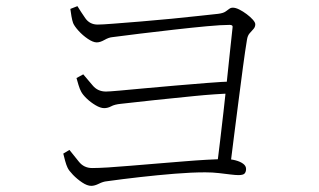

<svg xmlns="http://www.w3.org/2000/svg" viewBox="-20 -667 1040 625"><path d="M232 -647Q243 -629 257.5 -608Q272 -587 298 -587Q312 -587 350 -590Q388 -593 438 -597Q488 -601 538.5 -606Q589 -611 630 -615.5Q671 -620 690 -622Q706 -624 713.5 -629Q721 -634 726 -638Q731 -642 738 -642Q747 -642 759 -636Q771 -630 783 -621Q795 -612 803 -603Q811 -594 811 -588Q811 -579 805 -572.5Q799 -566 792.5 -558.5Q786 -551 784 -538Q778 -502 771 -449.5Q764 -397 756.5 -338.5Q749 -280 742 -225.5Q735 -171 730 -130L687 -131Q691 -164 696.5 -208.5Q702 -253 707.5 -303Q713 -353 718.5 -403Q724 -453 728.5 -498Q733 -543 737 -577Q739 -586 728 -586Q701 -586 652.5 -581.5Q604 -577 547 -570.5Q490 -564 436 -557.5Q382 -551 345 -546Q334 -545 320 -537Q306 -529 295 -529Q283 -529 266 -540.5Q249 -552 235.5 -567Q222 -582 218 -592Q215 -600 212.5 -614.5Q210 -629 209 -638ZM251 -425Q265 -409 281.5 -389Q298 -369 325 -369Q335 -369 368.5 -372Q402 -375 450 -379.5Q498 -384 551.5 -388.5Q605 -393 654.5 -397Q704 -401 741 -402L738 -363Q679 -361 614 -354.5Q549 -348 486.5 -341.5Q424 -335 373 -329Q353 -327 342 -321Q331 -315 319 -315Q307 -315 291 -324.5Q275 -334 262 -346.5Q249 -359 244 -369Q240 -376 235.5 -390.5Q231 -405 229 -413ZM206 -179Q220 -162 236.5 -141Q253 -120 280 -120Q300 -120 332.5 -122Q365 -124 405.5 -127.5Q446 -131 490 -134.5Q534 -138 576 -141.5Q618 -145 654 -147Q690 -149 715 -149Q732 -149 747 -145Q762 -141 771.5 -134Q781 -127 781 -117Q781 -108 776.5 -102.5Q772 -97 756 -97Q747 -97 730.5 -99Q714 -101 693 -103.5Q672 -106 648 -106Q604 -106 548.5 -101.5Q493 -97 435.5 -90.5Q378 -84 328 -77Q316 -76 302 -69Q288 -62 277 -62Q264 -62 247.5 -73Q231 -84 217.5 -98Q204 -112 200 -121Q196 -129 192 -143.5Q188 -158 186 -167Z"/></svg>

Font: Noto Serif HK
Style: Regular
Weight: 200
Designer: Ryoko NISHIZUKA 西塚涼子 (kana & ideographs); Frank Grießhammer (Latin, Greek & Cyrillic); Wenlong ZHANG 张文龙 (bopomofo); San
Foundry: Adobe
Version: Version 2.001;hotconv 1.1.0;makeotfexe 2.6.0